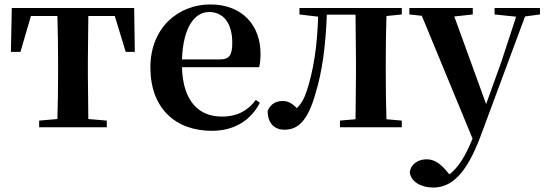

<svg xmlns="http://www.w3.org/2000/svg" viewBox="-20 -572 2449 863"><path d="M237 0H460V-30L377 -37L375 -235V-301L377 -500H496L545 -339H586L583 -536H33L29 -339H72L119 -500H238C240 -443 241 -357 241 -301V-235C241 -179 240 -95 238 -37L156 -30V0Z M932 16C1031 16 1106 -29 1148 -110L1130 -123C1095 -76 1048 -48 977 -48C877 -48 802 -113 798 -270H1145C1149 -288 1151 -306 1151 -331C1151 -455 1072 -552 925 -552C783 -552 656 -449 656 -269C656 -84 770 16 932 16ZM798 -305C803 -452 856 -518 920 -518C984 -518 1024 -468 1024 -380C1024 -326 1012 -305 969 -305Z M1577 0H1786V-30L1717 -36C1715 -94 1714 -179 1714 -235V-301C1714 -357 1715 -442 1717 -500L1786 -507V-536H1326V-507L1410 -497C1406 -365 1389 -255 1359 -164C1347 -127 1333 -104 1314 -86C1294 -107 1275 -118 1251 -118C1221 -118 1196 -105 1183 -74C1183 -18 1213 11 1259 11C1317 11 1363 -25 1399 -155C1428 -249 1444 -368 1449 -506H1578L1580 -301V-235L1578 -36L1508 -30V0Z M2203 -507 2300 -497 2232 -290 2165 -104 2022 -498 2105 -507V-536H1820V-507L1876 -501L2104 51C2073 128 2041 180 2000 212L1985 194C1960 165 1933 144 1898 144C1863 144 1828 162 1822 201C1825 245 1874 271 1926 271C2009 271 2075 212 2139 43L2340 -498L2407 -507V-536H2203Z"/></svg>

Font: Noto Serif SC
Style: Bold
Weight: 700
Designer: Ryoko NISHIZUKA 西塚涼子 (kana & ideographs); Frank Grießhammer (Latin, Greek & Cyrillic); Wenlong ZHANG 张文龙 (bopomofo); San
Foundry: Adobe
Version: Version 2.001;hotconv 1.1.0;makeotfexe 2.6.0